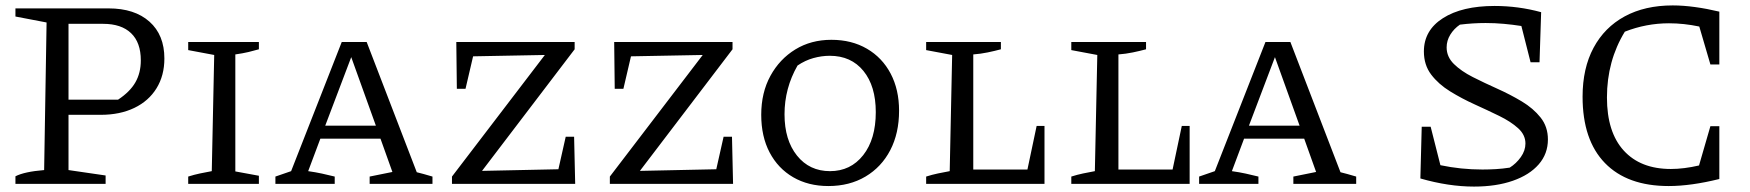

<svg xmlns="http://www.w3.org/2000/svg" viewBox="-20 -679 6461 709"><path d="M381 -648Q477 -648 532 -599Q587 -550 587 -463Q587 -400 558 -353Q529 -306 476 -280.5Q423 -255 352 -255H233V-51L370 -31V0H37V-28Q70 -45 143 -51L152 -596L37 -618V-648ZM361 -591H233V-311H416Q460 -340 480 -375Q500 -410 500 -456Q500 -522 464 -556.5Q428 -591 361 -591Z M675 0V-27Q697 -34 718.5 -38.5Q740 -43 762 -47L771 -476L675 -494V-524H936V-497Q919 -492 898 -487Q877 -482 849 -478V-46L936 -30V0Z M1519 -43Q1535 -39 1544 -36.5Q1553 -34 1577 -27V0H1345V-27L1429 -44L1385 -167H1163L1118 -47Q1146 -43 1169 -38Q1192 -33 1216 -27V0H997V-27L1055 -47L1242 -524H1334ZM1181 -215H1368L1277 -468Z M1649 0V-27L1992 -476L1727 -471L1699 -351H1667L1665 -524H2102V-497L1760 -48L2042 -54L2069 -174H2100L2104 0Z M2232 0V-27L2575 -476L2310 -471L2282 -351H2250L2248 -524H2685V-497L2343 -48L2625 -54L2652 -174H2683L2687 0Z M3039 8Q2965 8 2909 -24.5Q2853 -57 2822 -116Q2791 -175 2791 -255Q2791 -337 2825 -399Q2859 -461 2917 -496.5Q2975 -532 3050 -532Q3125 -532 3181.5 -499Q3238 -466 3269 -407Q3300 -348 3300 -270Q3300 -187 3267.5 -124.5Q3235 -62 3176 -27Q3117 8 3039 8ZM3045 -47Q3121 -47 3167.5 -106Q3214 -165 3214 -265Q3214 -361 3168.5 -417Q3123 -473 3044 -473Q3014 -473 2983.5 -464.5Q2953 -456 2925 -437Q2877 -353 2877 -257Q2877 -162 2923 -104.5Q2969 -47 3045 -47Z M3808 -214H3837V0H3400V-27Q3422 -34 3443.5 -38.5Q3465 -43 3487 -47L3496 -476L3400 -494V-524H3676V-497Q3654 -491 3627.5 -485.5Q3601 -480 3574 -478V-53H3774Z M4344 -214H4373V0H3936V-27Q3958 -34 3979.5 -38.5Q4001 -43 4023 -47L4032 -476L3936 -494V-524H4212V-497Q4190 -491 4163.5 -485.5Q4137 -480 4110 -478V-53H4310Z M4930 -43Q4946 -39 4955 -36.5Q4964 -34 4988 -27V0H4756V-27L4840 -44L4796 -167H4574L4529 -47Q4557 -43 4580 -38Q4603 -33 4627 -27V0H4408V-27L4466 -47L4653 -524H4745ZM4592 -215H4779L4688 -468Z M5423 10Q5329 10 5225 -20L5230 -211H5263L5299 -69Q5375 -53 5454 -53Q5479 -53 5504 -54.5Q5529 -56 5555 -60Q5579 -75 5596 -99Q5613 -123 5613 -149Q5613 -181 5586 -205.5Q5559 -230 5516 -251Q5473 -272 5425.5 -293.5Q5378 -315 5335 -341.5Q5292 -368 5265 -403.5Q5238 -439 5238 -489Q5238 -567 5308.5 -612Q5379 -657 5499 -657Q5587 -657 5671 -634L5665 -449H5632L5598 -583Q5566 -588 5533 -591Q5500 -594 5466 -594Q5419 -594 5371 -588Q5349 -573 5335.5 -551Q5322 -529 5322 -504Q5322 -469 5349 -442.5Q5376 -416 5418.5 -394.5Q5461 -373 5509 -351.5Q5557 -330 5599.5 -304.5Q5642 -279 5669 -245Q5696 -211 5696 -164Q5696 -111 5662 -72Q5628 -33 5566.5 -11.5Q5505 10 5423 10Z M6142 8Q5989 8 5906.5 -77Q5824 -162 5824 -322Q5824 -427 5864.5 -502.5Q5905 -578 5979.5 -618.5Q6054 -659 6157 -659Q6195 -659 6239 -653Q6283 -647 6329 -636V-441H6296L6255 -581Q6198 -593 6143 -593Q6059 -593 5980 -562Q5914 -454 5914 -319Q5914 -191 5976 -123Q6038 -55 6150 -55Q6198 -55 6254 -68L6296 -213H6329V-18Q6224 8 6142 8Z"/></svg>

Font: Piazzolla SC
Style: Regular
Weight: 400
Designer: Juan Pablo del Peral
Foundry: Huerta Tipografica
Version: Version 1.330